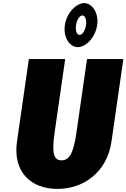

<svg xmlns="http://www.w3.org/2000/svg" viewBox="-20 -1207 818 1242"><path d="M399.7 -1045C387.6 -961 432.9 -902 483.5 -902C533.1 -902 596.4 -961 608.5 -1045C620.5 -1128 572.5 -1187 524.5 -1187C477.1 -1187 411.6 -1128 399.7 -1045ZM471.9 -1045C476.8 -1079 495.6 -1107 513 -1107C531 -1107 541.2 -1079 536.3 -1045C531.2 -1010 513.3 -981 494.9 -981C475.9 -981 466.9 -1010 471.9 -1045ZM778 -825H543L474.3 -348C454.4 -210 426.5 -170 378 -170C329.5 -170 313.1 -210 333 -348L401.7 -825H166.7L90.1 -293C60.7 -89 185.7 15 351.3 15C517 15 672 -89 701.4 -293Z"/></svg>

Font: Blink
Style: WideObl
Weight: 400
Designer: Mew Too
Foundry: Cannot Into Space Fonts
Version: Version 001.000